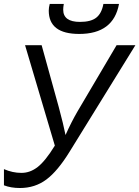

<svg xmlns="http://www.w3.org/2000/svg" viewBox="-22 -943 706 973"><path d="M79.1 9.8Q33.2 9.8 -2 -3.9V-85.9Q42 -66.9 85.9 -66.9Q129.9 -66.4 168.9 -96.7Q208 -127 255.9 -205.1L105 -713.9H189L275.9 -399.9Q299.8 -311 310.1 -258.8Q339.8 -325.2 371.1 -378.9L568.8 -713.9H664.1L331.1 -174.8Q270.5 -76.2 212.9 -33.2Q155.3 9.8 79.1 9.8ZM379.4 -771Q225.1 -771 225.1 -889.2Q225.1 -904.8 230 -922.9H301.3Q298.3 -906.2 298.3 -894Q298.3 -832 383.3 -832Q438.5 -832 465.8 -853.5Q493.2 -875 502 -922.9H581.1Q553.2 -771 379.4 -771Z"/></svg>

Font: OpenSans-Italic
Style: Italic
Weight: 400
Italic angle: -12°
Foundry: Ascender Corporation
Version: Version 1.10